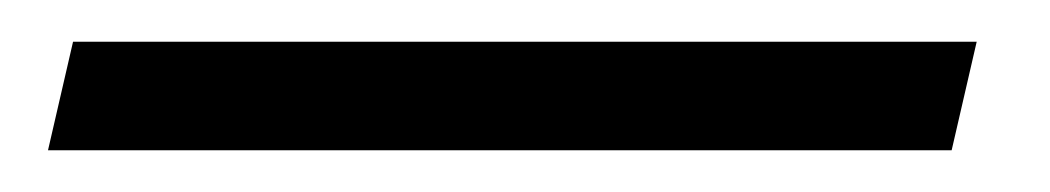

<svg xmlns="http://www.w3.org/2000/svg" viewBox="-20 -20 503 92"><path d="M448 0H15L3 52H436Z"/></svg>

Font: Quattrocento
Style: Italic
Weight: 400
Italic angle: -13°
Designer: Pablo Impallari
Foundry: Pablo Impallari, Igino Marini, Branda Gallo
Version: Version 2.000